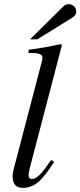

<svg xmlns="http://www.w3.org/2000/svg" viewBox="-20 -896 388 927"><path d="M125 -706 287 -866Q297 -876 312 -876Q327 -876 337.5 -865.5Q348 -855 348 -840Q348 -822 331 -812L160 -706ZM279 -678 126 -93Q118 -64 118 -50Q118 -32 135 -32Q162 -32 202 -89L227 -124L241 -114Q196 -43 163.5 -16Q131 11 90 11Q41 11 41 -45Q41 -62 45 -75L182 -599Q185 -609 185 -618Q185 -640 136 -640H118V-656Q188 -664 273 -683Z"/></svg>

Font: STIX
Style: Italic
Weight: 400
Italic angle: -16.33°
Designer: MicroPress Inc., with final additions and corrections provided by Coen Hoffman, Elsevier (retired)
Version: Version 1.1.1